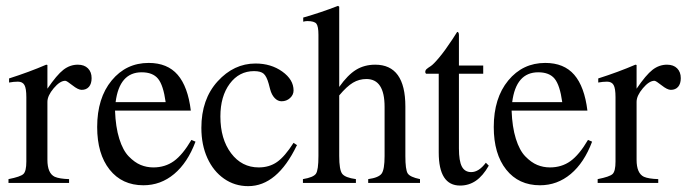

<svg xmlns="http://www.w3.org/2000/svg" viewBox="-20 -626 2355 656"><path d="M259 -319Q247 -319 227.5 -334.5Q208 -350 203 -350Q185 -350 163.5 -324.5Q142 -299 142 -278V-80Q142 -34 167 -22Q183 -15 216 -14V-1H9V-14Q50 -22 60 -31.5Q70 -41 70 -74V-294Q70 -324 63.5 -335.5Q57 -347 41 -347Q27 -347 11 -344V-358Q80 -380 138 -405L142 -404V-323Q174 -370 196.5 -387.5Q219 -405 246 -405Q268 -405 280.5 -392.5Q293 -380 293 -359Q293 -340 284 -329.5Q275 -319 259 -319Z M373 -248Q375 -192 387.5 -152Q400 -112 420 -91.5Q440 -71 460.5 -62.5Q481 -54 504 -54Q544 -54 574 -75.5Q604 -97 634 -148L648 -142Q621 -70 575 -31.5Q529 7 470 7Q397 7 354.5 -46.5Q312 -100 312 -192Q312 -291 361.5 -351Q411 -411 488 -411Q552 -411 587 -370.5Q622 -330 632 -248ZM375 -277H546Q538 -335 520 -357Q502 -379 464 -379Q388 -379 375 -277Z M668 -189Q668 -287 723.5 -348Q779 -409 853 -409Q906 -409 944.5 -381.5Q983 -354 983 -317Q983 -302 971 -291Q959 -280 942 -280Q929 -280 918.5 -291Q908 -302 903 -321L898 -340Q891 -365 881 -374Q871 -383 848 -383Q797 -383 765 -340Q733 -297 733 -228Q733 -151 769.5 -102.5Q806 -54 864 -54Q900 -54 926.5 -72.5Q953 -91 983 -138L995 -130Q995 -129 994 -129Q927 10 828 10Q782 10 745.5 -15.5Q709 -41 688.5 -86Q668 -131 668 -189Z M1139 -300V-93Q1139 -46 1149 -32.5Q1159 -19 1196 -14V-1H1015V-14Q1051 -20 1059.5 -32.5Q1068 -45 1068 -93V-507Q1068 -536 1061 -545Q1054 -554 1030 -554Q1024 -554 1016 -552V-566Q1076 -583 1135 -606L1139 -603V-329Q1168 -370 1196.5 -387.5Q1225 -405 1262 -405Q1365 -405 1365 -262V-93Q1365 -46 1373 -33.5Q1381 -21 1415 -14V-1H1238V-14Q1274 -19 1284 -33Q1294 -47 1294 -93V-261Q1294 -356 1232 -356Q1207 -356 1186 -343.5Q1165 -331 1139 -300Z M1631 -402V-374H1548V-119Q1548 -76 1558 -57Q1568 -38 1590 -38Q1616 -38 1640 -70L1650 -60Q1630 -25 1606 -8.5Q1582 8 1552 8Q1479 8 1479 -105V-374H1436Q1433 -376 1433 -380Q1433 -386 1437.5 -390Q1442 -394 1451.5 -400Q1461 -406 1481 -430Q1501 -454 1526 -492Q1539 -513 1542 -517Q1548 -517 1548 -506V-402Z M1728 -248Q1730 -192 1742.5 -152Q1755 -112 1775 -91.5Q1795 -71 1815.5 -62.5Q1836 -54 1859 -54Q1899 -54 1929 -75.5Q1959 -97 1989 -148L2003 -142Q1976 -70 1930 -31.5Q1884 7 1825 7Q1752 7 1709.5 -46.5Q1667 -100 1667 -192Q1667 -291 1716.5 -351Q1766 -411 1843 -411Q1907 -411 1942 -370.5Q1977 -330 1987 -248ZM1730 -277H1901Q1893 -335 1875 -357Q1857 -379 1819 -379Q1743 -379 1730 -277Z M2272 -319Q2260 -319 2240.5 -334.5Q2221 -350 2216 -350Q2198 -350 2176.5 -324.5Q2155 -299 2155 -278V-80Q2155 -34 2180 -22Q2196 -15 2229 -14V-1H2022V-14Q2063 -22 2073 -31.5Q2083 -41 2083 -74V-294Q2083 -324 2076.5 -335.5Q2070 -347 2054 -347Q2040 -347 2024 -344V-358Q2093 -380 2151 -405L2155 -404V-323Q2187 -370 2209.5 -387.5Q2232 -405 2259 -405Q2281 -405 2293.5 -392.5Q2306 -380 2306 -359Q2306 -340 2297 -329.5Q2288 -319 2272 -319Z"/></svg>

Font: Pomorsky Unicode
Style: Medium
Weight: 500
Version: 1.1